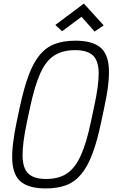

<svg xmlns="http://www.w3.org/2000/svg" viewBox="-20 -1042 640 1076"><path d="M237 14Q145 14 99.5 -21.5Q54 -57 49 -139Q44 -221 74 -362L91 -442Q114 -549 140.5 -620Q167 -691 202.5 -734Q238 -777 287 -795.5Q336 -814 402 -814Q494 -814 539.5 -778.5Q585 -743 590 -661Q595 -579 564 -438L547 -358Q525 -252 498 -180.5Q471 -109 435.5 -66Q400 -23 351.5 -4.5Q303 14 237 14ZM238 -39Q308 -39 354 -69Q400 -99 432.5 -170Q465 -241 490 -362L507 -442Q534 -565 533 -634Q532 -703 500 -732Q468 -761 401 -761Q331 -761 284 -731Q237 -701 205.5 -630.5Q174 -560 148 -438L131 -358Q105 -236 106.5 -166.5Q108 -97 140 -68Q172 -39 238 -39ZM510 -865 437 -948 328 -867 290 -902 450 -1022 561 -900Z"/></svg>

Font: Victor Mono Thin ExtraLight
Style: Italic
Weight: 250
Italic angle: -12°
Monospace: yes
Version: Version 1.561;gftools[0.9.30]